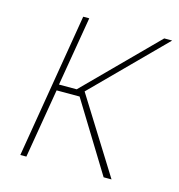

<svg xmlns="http://www.w3.org/2000/svg" viewBox="-87 -622 651 699"><g transform="rotate(15 238.5 -272.5)"><path d="M51.1 0 142 -545.5H164.8L120.7 -284.1H187.5L447.4 -545.5H477.3L217.3 -284.1L394.9 0H365.1L204.5 -261.4H117.9L73.9 0Z"/></g></svg>

Font: Inter Thin  BETA
Style: Italic
Weight: 100
Italic angle: -9.39999°
Designer: Rasmus Andersson
Foundry: rsms
Version: Version 3.011;git-f93a4a705